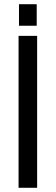

<svg xmlns="http://www.w3.org/2000/svg" viewBox="-20 -890 264 910"><path d="M68 -720H156V0H68ZM70 -870H154V-768H70Z"/></svg>

Font: Aspekta Variable
Style: Regular
Weight: 400
Designer: Ivo Dolenc
Version: Version 2.100